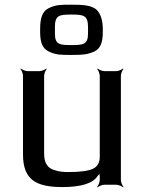

<svg xmlns="http://www.w3.org/2000/svg" viewBox="-20 -787 613 818"><path d="M246 10C326 10 376 -6 396 -37C399 -42 406 -47 407 -51L403 -53C402 -49 405 -41 405 -36V-20C405 -11 399 4 394 9L396 11C401 6 416 0 425 0H475C484 0 499 6 504 11L506 9C501 4 495 -11 495 -20V-464C495 -473 501 -488 506 -493L504 -495C499 -490 484 -484 475 -484H425C416 -484 401 -490 396 -495L394 -493C399 -488 405 -473 405 -464V-119C405 -94 395 -77 376 -68C357 -59 322 -54 272 -54C249 -54 231 -56 216 -61C181 -70 168 -93 168 -134V-464C168 -473 174 -488 179 -493L177 -495C172 -490 157 -484 148 -484H98C89 -484 74 -490 69 -495L67 -493C72 -488 78 -473 78 -464V-129C78 -23 131 10 246 10ZM418 -663C418 -697 410 -726 394 -743C372 -766 329 -767 284 -767C238 -767 219 -767 189 -753C159 -739 151 -708 151 -663V-651C151 -608 160 -580 189 -567C219 -553 238 -553 284 -553C330 -553 350 -554 381 -567C409 -580 418 -608 418 -651V-663ZM284 -595C234 -595 214 -597 214 -644V-671C214 -722 232 -725 284 -725C336 -725 355 -722 355 -671V-644C355 -597 334 -595 284 -595Z"/></svg>

Font: Gamestation Storm
Style: Regular
Weight: 400
Designer: Jonas Hecksher
Foundry: Jonas Hecksher, Playtypeª, e-types AS
Version: Version 1.003